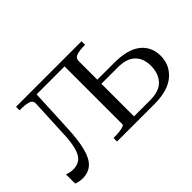

<svg xmlns="http://www.w3.org/2000/svg" viewBox="-89 -769 1032 1032"><g transform="rotate(-45 427.0 -253.0)"><path d="M160 -241 170 -453Q171 -475 148.5 -482Q126 -489 93 -489H82V-516H209L196 -238Q192 -150 177.5 -95Q163 -40 135 -15Q107 10 63 10Q48 10 35 7Q22 4 15 0V-70Q20 -67 32.5 -63.5Q45 -60 62 -60Q96 -60 116.5 -78Q137 -96 147.5 -135.5Q158 -175 160 -241ZM180 -485V-516H465V-485ZM420 -46V-516H580V-489H575Q540 -489 517 -482Q494 -475 494 -452V-31H615Q687 -31 719 -66.5Q751 -102 751 -159Q751 -215 718.5 -247Q686 -279 618 -279H455V-310H621Q725 -310 775.5 -269.5Q826 -229 826 -160Q826 -90 773.5 -45Q721 0 617 0H334V-27H345Q363 -27 380 -29Q397 -31 408.5 -35Q420 -39 420 -46Z"/></g></svg>

Font: Roboto Serif 120pt Expanded Light
Style: Regular
Weight: 300
Width: 7
Designer: Greg Gazdowicz
Foundry: Commercial Type
Version: Version 1.008